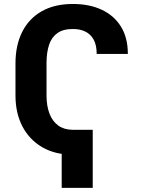

<svg xmlns="http://www.w3.org/2000/svg" viewBox="-20 -757 710 952"><path d="M339.3 -113.5V9.8Q253.2 9.8 189.8 -26.9Q126.4 -63.6 91.7 -129.2Q57.1 -194.9 56.8 -281.6V-444.7Q57.1 -533 90 -598.7Q122.9 -664.5 186.5 -700.9Q250 -737.3 341.6 -737.3Q422.7 -737.3 483.9 -708.9Q545.2 -680.6 579.5 -625.5Q613.9 -570.4 613.9 -489.6H459.4Q459.4 -533.2 444.5 -560.4Q429.6 -587.5 403.2 -600.4Q376.8 -613.4 341.2 -613.1Q293.3 -613.4 264.6 -592.9Q235.8 -572.5 223.4 -535Q210.9 -497.5 210.7 -445.9V-281.6Q210.9 -231.1 225.6 -193.1Q240.3 -155.2 269 -134.5Q297.8 -113.8 339.3 -113.5ZM439.8 -113.5V174.6H285.9V-113.5Z"/></svg>

Font: Inter V
Style: 
Weight: 400
Designer: Rasmus Andersson
Foundry: rsms
Version: Version 4.000;git-a3f224843